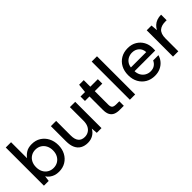

<svg xmlns="http://www.w3.org/2000/svg" viewBox="124 -1635 2561 2561"><g transform="rotate(-45 1405.0 -354.0)"><path d="M343 12Q303 12 270 1Q237 -10 211 -29.5Q185 -49 168 -77L158 0H68V-720H168V-418Q192 -453 234.5 -480.5Q277 -508 344 -508Q417 -508 471.5 -474Q526 -440 557 -381Q588 -322 588 -247Q588 -172 557 -113.5Q526 -55 471 -21.5Q416 12 343 12ZM327 -75Q374 -75 410 -97Q446 -119 466.5 -157.5Q487 -196 487 -248Q487 -299 466.5 -338Q446 -377 410 -399Q374 -421 327 -421Q281 -421 244.5 -399Q208 -377 188 -338Q168 -299 168 -248Q168 -197 188 -158Q208 -119 244.5 -97Q281 -75 327 -75Z M887 12Q828 12 784.5 -12.5Q741 -37 718 -86Q695 -135 695 -210V-496H794V-220Q794 -147 824.5 -110Q855 -73 914 -73Q954 -73 986 -92.5Q1018 -112 1036 -149Q1054 -186 1054 -239V-496H1154V0H1065L1058 -87Q1034 -41 989.5 -14.5Q945 12 887 12Z M1495 0Q1447 0 1412 -15Q1377 -30 1358 -65Q1339 -100 1339 -160V-412H1254V-496H1339L1352 -620H1439V-496H1581V-412H1439V-159Q1439 -116 1457 -100.5Q1475 -85 1519 -85H1575V0Z M1689 0V-720H1789V0Z M2153 12Q2080 12 2024 -20.5Q1968 -53 1936 -111Q1904 -169 1904 -247Q1904 -325 1935.5 -383.5Q1967 -442 2023.5 -475Q2080 -508 2155 -508Q2228 -508 2281.5 -475.5Q2335 -443 2364 -390Q2393 -337 2393 -272Q2393 -262 2393 -250Q2393 -238 2392 -225H1978V-295H2293Q2290 -355 2251 -390Q2212 -425 2153 -425Q2113 -425 2078.5 -407Q2044 -389 2023 -354.5Q2002 -320 2002 -267V-239Q2002 -184 2023 -147Q2044 -110 2078.5 -90.5Q2113 -71 2153 -71Q2200 -71 2232 -93Q2264 -115 2279 -151H2379Q2366 -104 2335 -67.5Q2304 -31 2258 -9.5Q2212 12 2153 12Z M2503 0V-496H2593L2601 -401Q2618 -434 2644 -458Q2670 -482 2705.5 -495Q2741 -508 2786 -508V-403H2758Q2726 -403 2697.5 -395Q2669 -387 2647.5 -369Q2626 -351 2614.5 -319.5Q2603 -288 2603 -241V0Z"/></g></svg>

Font: DM Sans 24pt Medium
Style: Regular
Weight: 500
Designer: Colophon Foundry, Jonny Pinhorn
Foundry: Colophon Foundry
Version: Version 4.004;gftools[0.9.30]